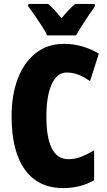

<svg xmlns="http://www.w3.org/2000/svg" viewBox="-20 -1040 547 977"><path d="M320 -671Q270 -671 243 -611Q216 -551 216 -447Q216 -230 328 -230Q363 -230 395 -243Q427 -256 459 -275V-123Q391 -83 301 -83Q174 -83 106.5 -177Q39 -271 39 -448Q39 -558 71 -641Q103 -724 163 -770.5Q223 -817 305 -817Q399 -817 483 -767L438 -627Q410 -647 381 -659Q352 -671 320 -671ZM220 -860Q212 -878 194 -906Q176 -934 156.5 -962Q137 -990 124 -1006V-1020H225Q240 -1007 257 -989Q274 -971 293 -947Q333 -996 363 -1020H462V-1006Q448 -987 430 -960Q412 -933 395 -906.5Q378 -880 367 -860Z"/></svg>

Font: Noto Sans Kannada UI ExtraCondensed Black
Style: Regular
Weight: 900
Width: 2
Designer: Jelle Bosma - Monotype Design Team
Foundry: Monotype Imaging Inc.
Version: Version 2.005; ttfautohint (v1.8.4.7-5d5b)